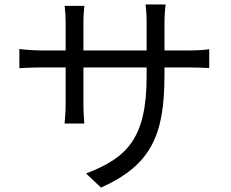

<svg xmlns="http://www.w3.org/2000/svg" viewBox="-20 -798 1040 864"><path d="M720.1 -459.4V-696C720.1 -735.2 724.1 -767.8 725.3 -777.9H635C636.5 -768.2 639.8 -735.2 639.8 -696V-453C639.8 -172.7 549 -86.9 367.3 -17.3L434.5 46.2C662.7 -56.1 720.1 -193.2 720.1 -459.4ZM359.9 -771.6H270.9C273.6 -748.8 275.4 -720.5 275.4 -699V-332.6C275.4 -294.6 271.8 -252 270.6 -242.2H359.1C358.4 -252 355.4 -295.8 355.4 -332.6V-699.3C355.4 -733.7 358.7 -762.2 359.9 -771.6ZM67.2 -577.6V-491.1C78.6 -491.9 123.8 -494.5 167.4 -494.5H830.2C874.4 -494.5 910.6 -492.7 921.5 -491.5V-576.5C907.9 -574.1 874.4 -570.9 829.8 -570.9H167.4C125 -570.9 76.2 -576.1 67.2 -577.6Z"/></svg>

Font: Source Han Sans JP VF
Style: Regular
Weight: 250
Designer: Ryoko NISHIZUKA 西塚涼子 (kana, bopomofo & ideographs); Paul D. Hunt (Latin, Greek & Cyrillic); Sandoll Communications 산돌커뮤니
Foundry: Adobe
Version: Version 2.004;hotconv 1.0.118;makeotfexe 2.5.65603